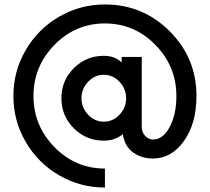

<svg xmlns="http://www.w3.org/2000/svg" viewBox="-20 -730 940 860"><path d="M374.5 -363.5Q345 -332 345 -290Q345 -248 374.5 -216.5Q404 -185 445 -185Q486 -185 515.5 -216.5Q545 -248 545 -290Q545 -332 515.5 -363.5Q486 -395 445 -395Q404 -395 374.5 -363.5ZM665 -105Q710 -105 740 -161Q770 -217 770 -300Q770 -433 676 -529Q582 -625 450 -625Q318 -625 224 -529Q130 -433 130 -300Q130 -167 224 -71Q318 25 450 25V110Q339 110 244.5 55Q150 0 95 -94.5Q40 -189 40 -300Q40 -411 95 -505.5Q150 -600 244.5 -655Q339 -710 450 -710Q620 -710 740 -590Q860 -470 860 -300Q860 -177 804 -98.5Q748 -20 665 -20Q615 -20 577 -46.5Q539 -73 530 -129Q495 -100 445 -100Q366 -100 310.5 -155.5Q255 -211 255 -290Q255 -369 310.5 -424.5Q366 -480 445 -480Q495 -480 525 -450V-475H615V-160Q615 -137 630.5 -121Q646 -105 665 -105Z"/></svg>

Font: Laverick
Style: Regular
Weight: 400
Designer: Daniel Pimley
Foundry: Daniel Pimley
Version: Version 1.000;PS 001.001;hotconv 1.0.56